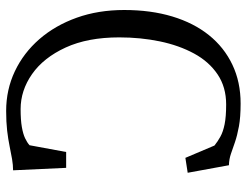

<svg xmlns="http://www.w3.org/2000/svg" viewBox="-109 -682 802 624"><g transform="rotate(-90 292.0 -370.0)"><path d="M267.5 11Q223 11 193.2 5.5Q163.5 0 142.5 -7.2Q121.5 -14.5 104 -20.5Q86.5 -26.5 67 -27L42.5 -161L91 -168.5L131 -74Q144 -63.5 159.8 -54.8Q175.5 -46 200.2 -41Q225 -36 264.5 -36Q321 -36 362.2 -63.8Q403.5 -91.5 430 -140.2Q456.5 -189 469.5 -251.5Q482.5 -314 482.5 -383.5Q482.5 -486 449.5 -557.8Q416.5 -629.5 363.2 -666.8Q310 -704 249.5 -704Q214 -704 191.2 -700Q168.5 -696 154.8 -689.5Q141 -683 132 -675L110 -556H58.5L50.5 -728.5Q68 -728.5 87 -731.8Q106 -735 128.8 -739.8Q151.5 -744.5 179.5 -747.8Q207.5 -751 243.5 -751Q312.5 -751 372.2 -722.8Q432 -694.5 476.8 -643Q521.5 -591.5 546.5 -521.5Q571.5 -451.5 571.5 -367.5Q571.5 -281 550.5 -211.2Q529.5 -141.5 489.8 -92Q450 -42.5 393.8 -15.8Q337.5 11 267.5 11Z"/></g></svg>

Font: Merriweather 24pt SemiCondensed Light
Style: Regular
Weight: 300
Width: 4
Designer: Eben Sorkin
Foundry: Eben Sorkin
Version: Version 2.100